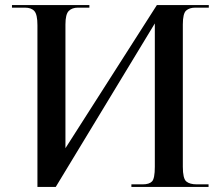

<svg xmlns="http://www.w3.org/2000/svg" viewBox="-20 -734 869 754"><path d="M127 0H199L588 -642V-79Q588 -33 577 -21.5Q566 -10 540 -10H496V0H799V-10H753Q725 -10 711.5 -21.5Q698 -33 698 -79V-638Q698 -681 711 -692.5Q724 -704 747 -704H800V-714H596L237 -152V-638Q237 -678 250 -691Q263 -704 286 -704H331V-714H27V-704H78Q103 -704 115 -690.5Q127 -677 127 -635Z"/></svg>

Font: Noto Serif Display Semi
Style: Regular
Weight: 600
Designer: Monotype Design Team
Foundry: Monotype Imaging Inc.
Version: Version 1.900